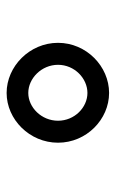

<svg xmlns="http://www.w3.org/2000/svg" viewBox="98 -922 357 594"><g transform="rotate(90 277.0 -625.5)"><path d="M181 -626C181 -677 223 -717 268 -717C313 -717 354 -677 354 -626C354 -575 313 -534 268 -534C223 -534 181 -575 181 -626ZM113 -626C113 -538 186 -467 268 -467C350 -467 422 -538 422 -626C422 -714 350 -784 268 -784C186 -784 113 -714 113 -626Z"/></g></svg>

Font: Charger Monospace
Style: Regular
Weight: 400
Designer: Jasper
Foundry: Cannot Into Space Fonts
Version: Version 0.980